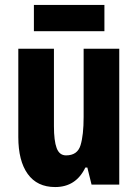

<svg xmlns="http://www.w3.org/2000/svg" viewBox="-20 -746 558 776"><path d="M462 -549V0H350L333 -69H325Q287 10 203 10Q130 10 92 -43Q54 -96 54 -192V-549H198V-236Q198 -177 209 -147.5Q220 -118 247 -118Q293 -118 305.5 -159Q318 -200 318 -273V-549ZM402 -726V-620H117V-726Z"/></svg>

Font: Noto Sans Telugu ExtraCondensed ExtraBold
Style: Regular
Weight: 800
Width: 2
Designer: Jelle Bosma - Monotype Design Team
Foundry: Monotype Imaging Inc.
Version: Version 2.005; ttfautohint (v1.8.4.7-5d5b)